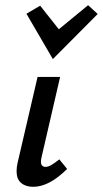

<svg xmlns="http://www.w3.org/2000/svg" viewBox="-20 -715 397 741"><path d="M44 -54Q44 -71 48 -87L125 -418H212L141 -111Q138 -99 138 -91Q138 -71 156 -71Q166 -71 178 -78Q190 -85 209 -100L239 -63Q170 6 108 6Q79 6 61.5 -9Q44 -24 44 -54ZM82 -662 135 -693 207 -602 320 -695 357 -661 184 -487Z"/></svg>

Font: Ysabeau Semibold
Style: Italic
Weight: 600
Italic angle: -12°
Designer: Christian Thalmann (Catharsis Fonts)
Version: Version 0.003